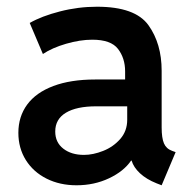

<svg xmlns="http://www.w3.org/2000/svg" viewBox="-20 -549 579 577"><path d="M35.2 -149.9Q35.2 -198.7 61.8 -234.9Q88.4 -271 140.4 -290.5Q192.4 -310.1 266.1 -310.1H356V-334.5Q356 -374 334.7 -401.9Q313.5 -429.7 257.3 -429.7Q220.7 -429.7 178.7 -417.5Q136.7 -405.3 108.9 -386.7L69.3 -480Q105 -500.5 159.9 -514.6Q214.8 -528.8 271.5 -528.8Q386.2 -528.8 426 -473.4Q465.8 -418 465.8 -336.4V-166Q465.8 -134.3 472.7 -118.2Q479.5 -102.1 497.1 -95.7L507.8 -91.8L465.8 7.8L450.7 2Q419.9 -10.3 400.6 -28.3Q381.3 -46.4 375.5 -66.4H374Q352.1 -34.2 307.6 -13.2Q263.2 7.8 210 7.8Q159.7 7.8 119.9 -12.2Q80.1 -32.2 57.6 -68.1Q35.2 -104 35.2 -149.9ZM232.4 -83.5Q259.8 -83.5 290 -95.5Q320.3 -107.4 341.3 -131.3Q362.3 -155.3 362.3 -189V-229.5H269Q210 -229.5 178 -210.2Q146 -190.9 146 -153.8Q146 -121.1 170.2 -102.3Q194.3 -83.5 232.4 -83.5Z"/></svg>

Font: Reddit Sans SemiBold
Style: Regular
Weight: 600
Designer: Stephen Hutchings
Foundry: Reddit
Version: Version 1.013